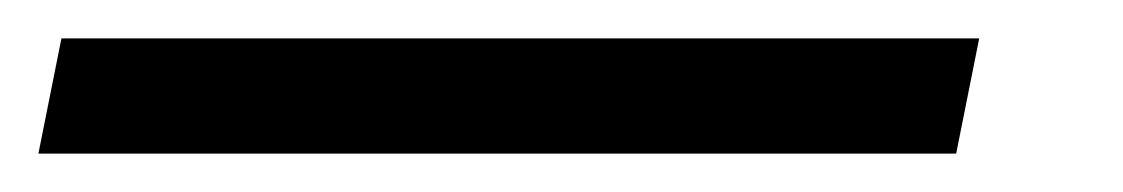

<svg xmlns="http://www.w3.org/2000/svg" viewBox="-92 34 585 100"><path d="M-60 54H418L406 114H-72Z"/></svg>

Font: Trirong Black
Style: Italic
Weight: 900
Italic angle: -12°
Designer: Katatrad Team
Foundry: CadsonDemak
Version: Version 1.001